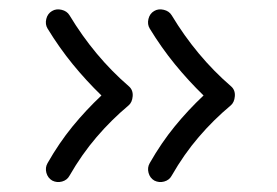

<svg xmlns="http://www.w3.org/2000/svg" viewBox="-20 -508 579 402"><path d="M302.7 -484.9Q311.5 -490.2 322.8 -487.5Q334 -484.9 339.4 -476.1Q391.6 -389.6 463.4 -327.6Q472.7 -319.8 471.7 -306.6Q470.7 -293.5 462.9 -287.1Q427.2 -257.3 396.2 -221.2Q365.2 -185.1 339.4 -140.1Q334.5 -130.9 323.7 -127.9Q313 -125 303.2 -129.9Q293.9 -135.3 291 -146.2Q288.1 -157.2 293.5 -166.5Q317.4 -208.5 345.7 -243.2Q374 -277.8 406.2 -308.1Q374.5 -338.9 346.2 -373.5Q317.9 -408.2 293.5 -448.2Q288.1 -457 290.8 -468.3Q293.5 -479.5 302.7 -484.9ZM88.9 -484.9Q97.7 -490.2 108.9 -487.5Q120.1 -484.9 125.5 -476.1Q177.7 -389.6 249.5 -327.6Q258.8 -319.8 257.8 -306.6Q256.8 -293.5 249 -287.1Q213.4 -257.3 182.4 -221.2Q151.4 -185.1 125.5 -140.1Q120.6 -130.9 109.9 -127.9Q99.1 -125 89.4 -129.9Q80.1 -135.3 77.1 -146.2Q74.2 -157.2 79.6 -166.5Q103.5 -208.5 131.8 -243.2Q160.2 -277.8 192.4 -308.1Q160.6 -338.9 132.3 -373.5Q104 -408.2 79.6 -448.2Q74.2 -457 76.9 -468.3Q79.6 -479.5 88.9 -484.9Z"/></svg>

Font: Mikhak-DS1-FD Regular
Style: Regular
Weight: 400
Designer: Amin Abedi
Version: Version 3.2